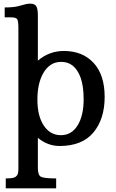

<svg xmlns="http://www.w3.org/2000/svg" viewBox="-20 -781 629 1040"><path d="M302.7 9.8Q238.8 9.8 185.1 -34.2V129.4Q185.1 167 201.4 176.3Q217.8 185.5 284.2 185.5V239.3H11.2V185.5Q53.2 185.5 64 177Q74.7 168.5 77.1 158.7Q79.6 148.9 79.6 134.3V-630.4Q79.6 -665.5 73.5 -676.3Q67.4 -687 40 -687H5.4V-740.7Q52.7 -740.7 79.8 -747.8Q106.9 -754.9 118.4 -758.1Q129.9 -761.2 143.1 -761.2Q168.9 -761.2 177 -746.3Q185.1 -731.4 185.1 -698.7V-452.6Q246.6 -504.9 325.7 -504.9Q427.2 -504.9 487.1 -440.2Q546.9 -375.5 546.9 -255.9Q546.9 -136.2 485.8 -63.2Q424.8 9.8 302.7 9.8ZM310.1 -48.8Q367.7 -48.8 400.4 -101.8Q433.1 -154.8 433.1 -243.2Q433.1 -383.8 367.7 -429.7Q344.2 -445.8 311.8 -445.8Q279.3 -445.8 255.6 -430.2Q231.9 -414.6 215.8 -387.2Q182.6 -331.1 182.6 -241.7Q182.6 -152.3 217.3 -100.6Q252 -48.8 310.1 -48.8Z"/></svg>

Font: Arbutus Slab
Style: Regular
Weight: 400
Designer: Karolina Lach
Foundry: Karolina Lach
Version: Version 1.001; ttfautohint (v0.92) -l 10 -r 16 -G 200 -x 7 -